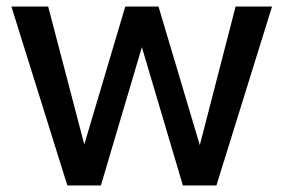

<svg xmlns="http://www.w3.org/2000/svg" viewBox="-20 -563 871 590"><path d="M704 -543H816L645 7H542L416 -418L290 7H187L15 -543H128L239 -119L365 -543H467L594 -117Z"/></svg>

Font: Martel Sans DemiBold
Style: Regular
Weight: 600
Designer: Dan Reynolds and Mathieu Réguer
Foundry: Dan Reynolds and Mathieu Réguer
Version: Version 1.001;PS 001.001;hotconv 1.0.70;makeotf.lib2.5.58329